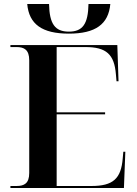

<svg xmlns="http://www.w3.org/2000/svg" viewBox="-20 -939 682 959"><path d="M324 -771C457 -771 522 -818 531 -919H422C420 -819 393 -781 324 -781C255 -781 227 -819 225 -919H116C125 -818 190 -771 324 -771ZM32 0H599L606 -181H596L593 -148C585 -46 544 -10 437 -10H263V-368H505V-378H263V-704H406C511 -704 551 -668 559 -567L562 -533H572L566 -714H32V-704H63C101 -704 126 -690 126 -638V-75C126 -23 101 -10 63 -10H32Z"/></svg>

Font: Noto Serif Display SemiBold
Style: Regular
Weight: 600
Designer: Monotype Design Team
Foundry: Monotype Imaging Inc.
Version: Version 2.009